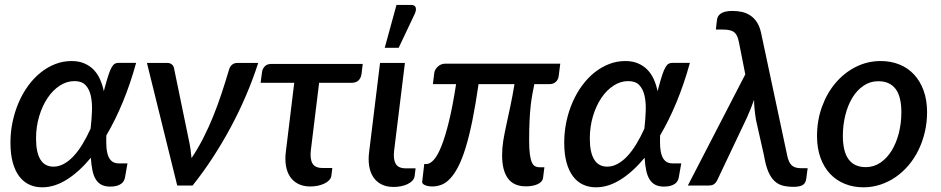

<svg xmlns="http://www.w3.org/2000/svg" viewBox="-20 -772 3916 799"><path d="M202.5 -78.5Q224 -78.5 244.8 -89.5Q265.5 -100.5 285 -121Q304.5 -141.5 322.5 -170.8Q340.5 -200 357 -236.5Q361.5 -274.5 362.8 -310.2Q364 -346 357.8 -373.8Q351.5 -401.5 335.8 -418Q320 -434.5 290 -434.5Q257.5 -434.5 228.5 -415.5Q199.5 -396.5 177.8 -364Q156 -331.5 143 -288Q130 -244.5 130 -195.5Q130 -137.5 148.2 -108Q166.5 -78.5 202.5 -78.5ZM546.5 -510.5Q522.5 -423.5 491 -347.2Q459.5 -271 422.5 -208.5Q421.5 -183.5 422.8 -162.2Q424 -141 429.5 -125.2Q435 -109.5 445.8 -100.8Q456.5 -92 475.5 -92H510.5L500 -32.5Q498.5 -26 495.2 -19.5Q492 -13 485 -7.8Q478 -2.5 466.8 1Q455.5 4.5 438.5 4.5Q417.5 4.5 403 -2.8Q388.5 -10 379 -25Q369.5 -40 364.8 -62.5Q360 -85 358 -115.5Q309.5 -57 258.2 -24.8Q207 7.5 155.5 7.5Q126 7.5 101.8 -3.8Q77.5 -15 60 -38.2Q42.5 -61.5 33 -96.2Q23.5 -131 23.5 -178.5Q23.5 -224 32.8 -266.8Q42 -309.5 58.5 -347.2Q75 -385 98.2 -416.5Q121.5 -448 149.8 -470.5Q178 -493 210.2 -505.5Q242.5 -518 277.5 -518Q308 -518 330.8 -508.2Q353.5 -498.5 369.8 -481.8Q386 -465 396.2 -442Q406.5 -419 412 -392.5L416 -407.5Q425 -441 431.8 -461.2Q438.5 -481.5 445 -492.5Q451.5 -503.5 458.2 -507Q465 -510.5 473.5 -510.5Z M1054.5 -510Q1032.5 -441.5 1003.2 -373.2Q974 -305 938.8 -239.8Q903.5 -174.5 863.8 -113.8Q824 -53 781.5 0H717.5L591.5 -510H676.5Q688 -510 695.2 -503.8Q702.5 -497.5 704 -489L766.5 -186Q770.5 -167.5 773 -149.8Q775.5 -132 777 -114Q803 -152.5 825.5 -196.5Q848 -240.5 867 -287.5Q886 -334.5 902 -382.8Q918 -431 932 -478.5Q936.5 -496 946 -503Q955.5 -510 966 -510Z M1484.5 -464.5Q1482 -447 1471.8 -437.2Q1461.5 -427.5 1444 -427.5H1308L1273.5 -146Q1269.5 -110 1280.5 -91.5Q1291.5 -73 1321.5 -73H1363L1359 -41Q1357.5 -30 1349.5 -21.8Q1341.5 -13.5 1329.2 -7.8Q1317 -2 1302 1Q1287 4 1271.5 4Q1242 4 1221 -6.8Q1200 -17.5 1187.2 -36.5Q1174.5 -55.5 1170 -82Q1165.5 -108.5 1169.5 -140L1204.5 -427.5H1064.5L1070.5 -472.5Q1072 -485.5 1081.8 -495.8Q1091.5 -506 1109 -506H1489.5Z M1561.5 -510H1665L1620 -144Q1616 -108.5 1627 -90Q1638 -71.5 1668.5 -71.5H1709.5L1705.5 -39.5Q1704 -28.5 1696 -20Q1688 -11.5 1676 -5.8Q1664 0 1648.8 3Q1633.5 6 1618 6Q1588.5 6 1567.5 -4.8Q1546.5 -15.5 1533.8 -34.5Q1521 -53.5 1516.5 -80.2Q1512 -107 1516 -138.5ZM1581 -573 1630 -751.5H1691Q1705.5 -751.5 1709.5 -741.8Q1713.5 -732 1706.5 -715.5L1639 -573Z M2305 -456Q2303.5 -441.5 2293.5 -431.8Q2283.5 -422 2267.5 -422H2203.5Q2199.5 -401.5 2195.5 -380.5Q2191.5 -359.5 2188.5 -332.8Q2185.5 -306 2183.8 -271Q2182 -236 2182 -188Q2182 -152 2185 -130Q2188 -108 2193.5 -96Q2199 -84 2207 -80Q2215 -76 2225 -76H2245.5L2240 -32.5Q2239 -23.5 2233 -16.8Q2227 -10 2217.2 -5.5Q2207.5 -1 2195 1.2Q2182.5 3.5 2169 3.5Q2118 3.5 2093.8 -29.5Q2069.5 -62.5 2069.5 -126Q2069.5 -156 2074.2 -185.5Q2079 -215 2086.5 -249.5Q2094 -284 2103 -325.8Q2112 -367.5 2121 -422H1971.5Q1959 -336 1945.8 -270.8Q1932.5 -205.5 1918 -158.2Q1903.5 -111 1887.5 -79.8Q1871.5 -48.5 1854.2 -29.8Q1837 -11 1818 -3.5Q1799 4 1778 4Q1771 4 1763.5 2.8Q1756 1.5 1749.8 -1Q1743.5 -3.5 1739.8 -7.2Q1736 -11 1737 -16.5L1745.5 -89.5H1755Q1769.5 -89.5 1785.5 -107.2Q1801.5 -125 1817.2 -164.5Q1833 -204 1848.5 -267.5Q1864 -331 1878 -422H1781.5L1787 -467.5Q1787.5 -474 1791.2 -481Q1795 -488 1800.8 -493.8Q1806.5 -499.5 1814.5 -503.2Q1822.5 -507 1832 -507H2311.5Z M2507 -78.5Q2528.5 -78.5 2549.2 -89.5Q2570 -100.5 2589.5 -121Q2609 -141.5 2627 -170.8Q2645 -200 2661.5 -236.5Q2666 -274.5 2667.2 -310.2Q2668.5 -346 2662.2 -373.8Q2656 -401.5 2640.2 -418Q2624.5 -434.5 2594.5 -434.5Q2562 -434.5 2533 -415.5Q2504 -396.5 2482.2 -364Q2460.5 -331.5 2447.5 -288Q2434.5 -244.5 2434.5 -195.5Q2434.5 -137.5 2452.8 -108Q2471 -78.5 2507 -78.5ZM2851 -510.5Q2827 -423.5 2795.5 -347.2Q2764 -271 2727 -208.5Q2726 -183.5 2727.2 -162.2Q2728.5 -141 2734 -125.2Q2739.5 -109.5 2750.2 -100.8Q2761 -92 2780 -92H2815L2804.5 -32.5Q2803 -26 2799.8 -19.5Q2796.5 -13 2789.5 -7.8Q2782.5 -2.5 2771.2 1Q2760 4.5 2743 4.5Q2722 4.5 2707.5 -2.8Q2693 -10 2683.5 -25Q2674 -40 2669.2 -62.5Q2664.5 -85 2662.5 -115.5Q2614 -57 2562.8 -24.8Q2511.5 7.5 2460 7.5Q2430.5 7.5 2406.2 -3.8Q2382 -15 2364.5 -38.2Q2347 -61.5 2337.5 -96.2Q2328 -131 2328 -178.5Q2328 -224 2337.2 -266.8Q2346.5 -309.5 2363 -347.2Q2379.5 -385 2402.8 -416.5Q2426 -448 2454.2 -470.5Q2482.5 -493 2514.8 -505.5Q2547 -518 2582 -518Q2612.5 -518 2635.2 -508.2Q2658 -498.5 2674.2 -481.8Q2690.5 -465 2700.8 -442Q2711 -419 2716.5 -392.5L2720.5 -407.5Q2729.5 -441 2736.2 -461.2Q2743 -481.5 2749.5 -492.5Q2756 -503.5 2762.8 -507Q2769.5 -510.5 2778 -510.5Z M3341 -72 3335.5 -30.5Q3333 -8.5 3319.5 -1.5Q3306 5.5 3283 5.5Q3258.5 5.5 3238.8 0.8Q3219 -4 3203.8 -18Q3188.5 -32 3177.5 -57.2Q3166.5 -82.5 3159.5 -124L3126 -273Q3121.5 -301 3119.8 -320.8Q3118 -340.5 3118 -356.5Q3112 -340 3105 -322Q3098 -304 3088.5 -283L2964 -20.5Q2960 -12 2952 -6Q2944 0 2928.5 0H2842.5L3081.5 -462.5L3055 -596.5Q3052 -611 3047.8 -621Q3043.5 -631 3036 -637.2Q3028.5 -643.5 3017 -646.2Q3005.5 -649 2989 -649H2959L2963.5 -687.5Q2964 -695.5 2967.8 -702.8Q2971.5 -710 2979 -715.2Q2986.5 -720.5 2998.5 -723.5Q3010.5 -726.5 3028.5 -726.5Q3048 -726.5 3066.8 -722.5Q3085.5 -718.5 3101.5 -708.2Q3117.5 -698 3129.2 -680.5Q3141 -663 3147 -636L3256 -124.5Q3261.5 -97 3274.2 -84.5Q3287 -72 3314 -72Z M3583 -76.5Q3616.5 -76.5 3644 -95.2Q3671.5 -114 3690.8 -145.5Q3710 -177 3720.5 -218.2Q3731 -259.5 3731 -304.5Q3731 -370.5 3706.8 -402.2Q3682.5 -434 3635 -434Q3601 -434 3573.8 -415.5Q3546.5 -397 3527.5 -366Q3508.5 -335 3498 -293.5Q3487.5 -252 3487.5 -206.5Q3487.5 -76.5 3583 -76.5ZM3573.5 7.5Q3531.5 7.5 3496 -6.8Q3460.5 -21 3434.8 -48.2Q3409 -75.5 3394.5 -115.2Q3380 -155 3380 -205.5Q3380 -271 3400.8 -328Q3421.5 -385 3457.5 -427.2Q3493.5 -469.5 3541.8 -493.8Q3590 -518 3645 -518Q3687 -518 3722.5 -503.8Q3758 -489.5 3783.5 -462.2Q3809 -435 3823.5 -395.2Q3838 -355.5 3838 -305Q3838 -262 3828.5 -222Q3819 -182 3802 -147.2Q3785 -112.5 3760.8 -84Q3736.5 -55.5 3707.2 -35.2Q3678 -15 3644 -3.8Q3610 7.5 3573.5 7.5Z"/></svg>

Font: Lato SemiBold
Style: Italic
Weight: 600
Italic angle: -7°
Designer: Lukasz Dziedzic with Adam Twardoch and Botio Nikoltchev
Foundry: tyPoland Lukasz Dziedzic
Version: Version 2.015; 2015-08-06; http://www.latofonts.com/